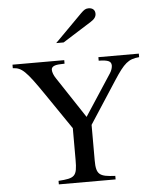

<svg xmlns="http://www.w3.org/2000/svg" viewBox="-61 -979 843 1031"><g transform="rotate(-5 361.0 -464.0)"><path d="M703 -662H485V-643C537 -642 552 -634 553 -612C553 -601 549 -585 539 -570L394 -348L248 -569C237 -585 230 -603 230 -616C230 -632 245 -641 277 -642L301 -643V-662H22V-643C70 -641 92 -621 184 -486L315 -294V-123C315 -34 303 -25 214 -19V0H520V-19C436 -23 417 -33 417 -111V-303L565 -531C621 -617 644 -638 703 -643ZM266 -757H306L460 -854C481 -867 490 -880 490 -896C490 -916 477 -928 455 -928C440 -928 431 -923 413 -905Z"/></g></svg>

Font: XITS Math
Style: Regular
Weight: 400
Designer: MicroPress Inc., with final additions and corrections provided by Coen Hoffman, Elsevier (retired)
Version: Version 1.302